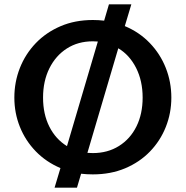

<svg xmlns="http://www.w3.org/2000/svg" viewBox="-20 -797 854 883"><path d="M407 5Q380 5 353 2L334 66H231L258 -24Q192 -52 144.5 -101Q97 -150 71.5 -213.5Q46 -277 46 -348Q46 -420 71.5 -484.5Q97 -549 144.5 -598.5Q192 -648 258.5 -676.5Q325 -705 407 -705Q433 -705 459 -702L481 -777H584L554 -677Q621 -649 669 -599Q717 -549 742.5 -484.5Q768 -420 768 -348Q768 -277 742.5 -213Q717 -149 669.5 -100Q622 -51 555.5 -23Q489 5 407 5ZM178 -348Q178 -272 207 -214.5Q236 -157 288 -125L430 -606Q419 -607 407 -607Q339 -607 287.5 -574Q236 -541 207 -482.5Q178 -424 178 -348ZM407 -93Q475 -93 527 -125.5Q579 -158 607.5 -215.5Q636 -273 636 -348Q636 -425 606 -484.5Q576 -544 524 -575L382 -94Q394 -93 407 -93Z"/></svg>

Font: Panamera
Style: Bold
Weight: 700
Designer: Bastien Sozeau
Foundry: NBR — Bastien Sozeau
Version: Version 3.002; ttfautohint (v1.8.4.7-5d5b);gftools[0.9.33]